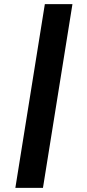

<svg xmlns="http://www.w3.org/2000/svg" viewBox="-20 -725 420 925"><path d="M54 180 196 -705H329L187 180Z"/></svg>

Font: Nunito Sans 7pt Expanded
Style: Bold Italic
Weight: 700
Width: 7
Italic angle: -9°
Designer: Vernon Adams
Foundry: Vernon Adams
Version: Version 3.101;gftools[0.9.27]